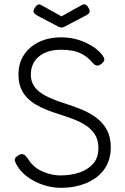

<svg xmlns="http://www.w3.org/2000/svg" viewBox="-20 -875 598 915"><path d="M271 20Q241 20 210.5 13Q180 6 152 -7.5Q124 -21 100.5 -40.5Q77 -60 62 -85Q55 -97 52 -104.5Q49 -112 51.5 -119Q54 -126 65 -133Q78 -142 87 -140.5Q96 -139 103 -131Q110 -123 118 -111Q143 -74 185.5 -56.5Q228 -39 267 -39Q318 -39 359 -53Q400 -67 424.5 -95.5Q449 -124 449 -169Q449 -206 433.5 -232Q418 -258 391 -276Q364 -294 331.5 -306.5Q299 -319 264 -330Q235 -339 206.5 -350Q178 -361 153 -375.5Q128 -390 109 -409.5Q90 -429 79 -456Q68 -483 68 -520Q68 -573 93.5 -612.5Q119 -652 165 -674.5Q211 -697 272 -697Q305 -697 335 -690Q365 -683 389.5 -671.5Q414 -660 432.5 -646.5Q451 -633 462 -619Q475 -604 477 -594Q479 -584 465 -572Q453 -562 443 -562.5Q433 -563 422 -575Q399 -602 374.5 -615.5Q350 -629 324.5 -633.5Q299 -638 271 -638Q240 -638 213.5 -630.5Q187 -623 167.5 -607.5Q148 -592 137.5 -570Q127 -548 127 -519Q127 -489 140.5 -467.5Q154 -446 177.5 -430.5Q201 -415 230.5 -403Q260 -391 292 -381Q331 -369 369.5 -353Q408 -337 439 -314Q470 -291 489 -256.5Q508 -222 508 -172Q508 -127 490.5 -91Q473 -55 440.5 -30.5Q408 -6 365 7Q322 20 271 20ZM273 -797 368 -850Q375 -854 380.5 -854.5Q386 -855 391.5 -851Q397 -847 402 -837Q410 -823 406 -815Q402 -807 385 -799L286 -747Q282 -745 279.5 -744.5Q277 -744 273 -744Q269 -744 266.5 -744.5Q264 -745 260 -747L161 -799Q146 -807 141.5 -814.5Q137 -822 144 -835Q150 -845 155.5 -849.5Q161 -854 166.5 -854Q172 -854 178 -850Z"/></svg>

Font: Fredoka Light
Style: Regular
Weight: 300
Designer: Ben Nathan
Foundry: Milena B. Brandão, Ben Nathan
Version: Version 2.001